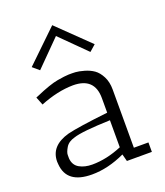

<svg xmlns="http://www.w3.org/2000/svg" viewBox="-140 -856 819 954"><g transform="rotate(-20 269.5 -378.5)"><path d="M182 4Q49 4 41 -101Q40 -108 40 -115Q40 -199 141 -227Q197 -241 357 -259V-336Q357 -445 243 -445Q161 -444 69 -407L52 -450L62 -454Q140 -488 181 -495Q222 -502 241 -502.5Q260 -503 277.5 -502Q295 -501 323 -493Q351 -485 371.5 -470.5Q392 -456 407 -427Q422 -398 422 -358V-50H499V0H367L357 -38Q267 4 182 4ZM200 -42Q276 -42 357 -76V-219Q207 -214 163 -199Q129 -190 115 -166.5Q101 -143 101 -129Q101 -115 101 -110Q104 -74 132 -58Q160 -42 200 -42ZM82 -600 249 -761Q407 -607 415 -600L382 -571L248 -704L116 -571Z"/></g></svg>

Font: Antic Slab
Style: Regular
Weight: 400
Designer: Santiago Orozco
Foundry: Santiago Orozco
Version: Version 001.001